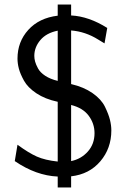

<svg xmlns="http://www.w3.org/2000/svg" viewBox="-20 -770 570 845"><path d="M45 -61 57 -133Q106 -97 142 -81Q178 -65 234 -59V-322Q178 -334 140 -359.5Q102 -385 85.5 -415Q69 -445 63 -468Q57 -491 57 -512Q57 -586 104.5 -638.5Q152 -691 234 -701V-750H293V-702Q371 -698 452 -647L440 -579L412 -596Q356 -631 293 -636V-400Q349 -387 387.5 -360Q426 -333 442 -300Q458 -267 464 -242.5Q470 -218 470 -196Q470 -117 421.5 -60Q373 -3 293 6V55H234V7Q139 3 45 -61ZM131 -524Q131 -512 134.5 -499Q138 -486 147.5 -468.5Q157 -451 179 -436.5Q201 -422 234 -414V-635Q184 -625 157.5 -593.5Q131 -562 131 -524ZM293 -61Q337 -70 366.5 -103Q396 -136 396 -184Q396 -226 370.5 -260.5Q345 -295 293 -308Z"/></svg>

Font: Coval
Style: Light
Weight: 300
Foundry: Context Ltd
Version: Version 001.000